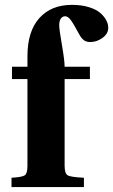

<svg xmlns="http://www.w3.org/2000/svg" viewBox="-20 -762 461 782"><path d="M26.9 0V-38.1Q70.3 -40.5 81.1 -48.1Q91.8 -55.7 91.8 -86.9V-439.9H28.8V-490.2H91.8V-533.2Q91.8 -634.3 140.1 -688.2Q188.5 -742.2 272.9 -742.2Q312 -742.2 342 -732.9Q372.1 -723.6 388.4 -709.2Q404.8 -694.8 412.8 -679.4Q420.9 -664.1 420.9 -648.9Q420.9 -624.5 397.5 -607.7Q374 -590.8 348.1 -590.8Q331.5 -590.8 321.5 -598.4Q311.5 -606 303.2 -621.1Q279.8 -665 268.3 -680.4Q256.8 -695.8 245.1 -695.8Q234.9 -695.8 228 -686.5Q221.2 -677.2 221.2 -659.2Q221.2 -642.1 232.2 -578.9Q243.2 -515.6 243.2 -490.2H346.2V-439.9H243.2V-86.9Q243.2 -55.7 255.6 -48.1Q268.1 -40.5 321.8 -38.1V0Z"/></svg>

Font: Linguistics Pro
Style: Bold
Weight: 700
Designer: Stefan Peev, Context Ltd
Foundry: Stefan Peev, Context Ltd
Version: Version 001.000